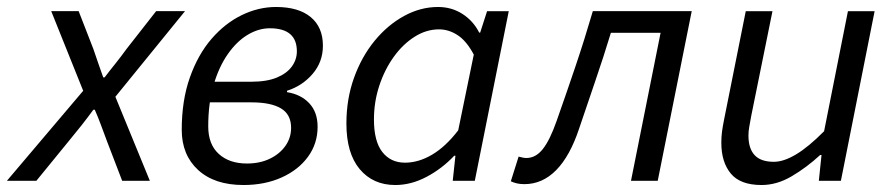

<svg xmlns="http://www.w3.org/2000/svg" viewBox="-64 -518 2556 550"><path d="M-44.3 0 174.3 -257.9 82.7 -486.1H161.3L203.4 -377.8Q210.9 -356.1 217.5 -336.7Q224.2 -317.3 231.7 -296.3H235.7Q251.1 -316.7 267.3 -336.7Q283.4 -356.8 298.5 -377.8L383.3 -486.1H466L266.5 -240.8L365.3 0H286L242.3 -113.9Q234 -136.2 225.5 -159.1Q217 -182.1 207.5 -203.7H203.5Q187.7 -182.1 170.6 -160.3Q153.4 -138.4 134.1 -115.2L40.1 0Z M633.4 12Q550.4 12 503.5 -31.1Q456.6 -74.3 456.6 -146.1Q456.6 -230.3 479.8 -295.8Q502.9 -361.3 541.5 -406.2Q580.2 -451.1 628.3 -474.6Q676.4 -498 726.7 -498Q791.2 -498 826.1 -469Q861 -440.1 861 -387.1Q861 -340.7 831.5 -306.3Q802.1 -272 758.2 -258V-254Q798.1 -247.6 821.9 -222.2Q845.8 -196.8 845.8 -154.9Q845.8 -106.8 818.4 -69.1Q791 -31.4 742.9 -9.7Q694.8 12 633.4 12ZM643.3 -49.6Q680.5 -49.6 708.9 -63.3Q737.3 -77 753.6 -100.1Q769.9 -123.3 769.9 -151.7Q769.9 -190.1 740.9 -207.5Q711.9 -224.8 656.1 -224.8H515.8L526.3 -283.9H656.3Q700.2 -283.9 729 -295.8Q757.7 -307.7 772.1 -327.6Q786.4 -347.5 786.4 -371Q786.4 -437 708.8 -437Q676.8 -437 645.6 -418.4Q614.3 -399.7 588.7 -363.2Q563.1 -326.7 547.8 -274.5Q532.5 -222.4 532.5 -155.8Q532.5 -104.6 562.7 -77.1Q592.8 -49.6 643.3 -49.6Z M1068.3 12Q1004.6 12 966.4 -33.5Q928.3 -79.1 928.3 -164.3Q928.3 -234.5 950.1 -295.1Q971.9 -355.7 1009.1 -401.1Q1046.3 -446.4 1093.4 -472.2Q1140.5 -498 1190.7 -498Q1229.8 -498 1260.7 -478.1Q1291.6 -458.3 1308.7 -424.7H1311.5L1331.3 -486H1393.4L1296.1 0H1232.9L1240.6 -71.9H1237.2Q1202.1 -34.7 1157.9 -11.4Q1113.7 12 1068.3 12ZM1096 -52Q1135 -52 1173.9 -75Q1212.8 -98 1248.6 -144.7L1293.2 -361.6Q1272.6 -400.5 1247.1 -417.2Q1221.6 -433.9 1193.6 -433.9Q1157.2 -433.9 1123.7 -412.7Q1090.1 -391.5 1064 -355.2Q1037.8 -318.8 1022.5 -272.5Q1007.2 -226.3 1007.2 -175.8Q1007.2 -113.3 1031.1 -82.7Q1055.1 -52 1096 -52Z M1438.1 9.5Q1425.5 9.5 1416.3 7.2Q1407.1 5 1399.3 1.3L1421.6 -69.4Q1426.3 -68.4 1431.9 -66.9Q1437.4 -65.4 1443.8 -65.4Q1470.6 -65.4 1490.8 -90.8Q1511 -116.2 1530.3 -171Q1558.1 -249.6 1584.4 -327.6Q1610.7 -405.5 1634.2 -486.1H1917.5L1820.1 0H1743.5L1828.3 -424H1685.9Q1664.8 -354.5 1641.5 -286.7Q1618.2 -218.9 1595.1 -150.1Q1569 -71.2 1529.4 -30.8Q1489.8 9.5 1438.1 9.5Z M2117.6 12Q2056.6 12 2029.5 -20.8Q2002.3 -53.6 2002.3 -108.9Q2002.3 -126.3 2004.3 -141.2Q2006.3 -156.2 2010.3 -176L2072.3 -486H2148.8L2088 -186.1Q2084.6 -167.2 2082.3 -154.6Q2080 -142 2080 -129.5Q2080 -92.7 2097.7 -73.6Q2115.3 -54.5 2152.9 -54.5Q2180.9 -54.5 2216.4 -75.7Q2251.9 -96.9 2296.7 -142.1L2365 -486H2441.4L2344.8 0H2281.6L2289.3 -73.9H2285.3Q2247 -38.5 2204.3 -13.3Q2161.6 12 2117.6 12Z"/></svg>

Font: Source Sans 3
Style: Italic
Weight: 200
Italic angle: -11°
Designer: Paul D. Hunt
Foundry: Adobe
Version: Version 3.046;hotconv 1.0.118;makeotfexe 2.5.65603